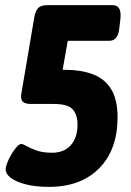

<svg xmlns="http://www.w3.org/2000/svg" viewBox="-20 -720 510 748"><path d="M171 8Q97 8 49.5 -12Q2 -32 2 -61Q2 -69 8 -85Q14 -101 24 -118Q34 -135 44.5 -147Q55 -159 63 -159Q70 -159 84.5 -150.5Q99 -142 123 -133.5Q147 -125 183 -125Q229 -125 255.5 -154Q282 -183 282 -235Q282 -273 263 -294Q244 -315 190 -315H101Q76 -315 67.5 -325Q59 -335 64 -360L114 -655Q119 -680 130 -690Q141 -700 166 -700H419Q436 -700 444 -687.5Q452 -675 449 -645L445 -612Q443 -588 433.5 -574.5Q424 -561 405 -561H244L224 -448H234Q295 -448 341 -431Q387 -414 412.5 -373.5Q438 -333 438 -263Q438 -137 366.5 -64.5Q295 8 171 8Z"/></svg>

Font: Asap Condensed Condensed ExtraBold
Style: Italic
Weight: 800
Width: 3
Italic angle: -6°
Designer: Pablo Cosgaya
Foundry: Omnibus-Type
Version: Version 3.001; ttfautohint (v1.8.4.7-5d5b)